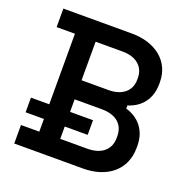

<svg xmlns="http://www.w3.org/2000/svg" viewBox="-125 -818 914 936"><g transform="rotate(20 331.5 -350.0)"><path d="M47 0H404C527 0 615 -68 615 -184V-194C615 -293 548 -334 502 -347V-363C547 -376 612 -417 612 -514V-524C612 -631 527 -700 402 -700H47V-604H142V-238H47V-162H142V-96H47ZM250 -98V-162H369V-238H250V-303H391C464 -303 507 -267 507 -205V-196C507 -135 463 -98 391 -98ZM250 -402V-602H391C460 -602 504 -565 504 -507V-497C504 -438 459 -402 391 -402Z"/></g></svg>

Font: Meta Space Medium
Style: Regular
Weight: 500
Designer: Meta Pool / Florian Karsten
Foundry: Meta Pool / Florian Karsten
Version: Version 2.000;Glyphs 3.1.1 (3137)